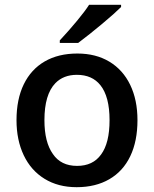

<svg xmlns="http://www.w3.org/2000/svg" viewBox="-20 -776 648 806"><path d="M49.3 -271.5Q49.3 -359.4 79.8 -422.1Q110.4 -484.9 167.7 -518.1Q225.1 -551.3 304.7 -551.3Q382.3 -551.3 439.2 -517.1Q496.1 -482.9 526.6 -419.7Q557.1 -356.4 557.1 -271.5Q557.1 -183.6 526.9 -120.4Q496.6 -57.1 439 -23.7Q381.3 9.8 301.8 9.8Q224.1 9.8 167 -25.4Q109.9 -60.5 79.6 -124.3Q49.3 -188 49.3 -271.5ZM404.3 -127.4Q439.9 -175.3 439.9 -271.5Q439.9 -370.6 401.4 -418.5Q366.7 -461.9 302.7 -461.9Q246.6 -461.9 212.4 -426.8Q166.5 -379.4 166.5 -271.5Q166.5 -179.2 202.1 -129.4Q235.8 -79.6 303.7 -79.6Q370.1 -79.6 404.3 -127.4ZM354 -755.9H488.3V-746.6Q461.9 -720.2 408.4 -675.5Q355 -630.9 308.1 -595.7H231V-606.4Q271 -649.4 304.4 -689.9Q337.9 -730.5 354 -755.9Z"/></svg>

Font: Viking Open Sans Light
Style: Bold
Weight: 600
Foundry: Ascender Corporation
Version: Version 2.001